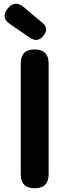

<svg xmlns="http://www.w3.org/2000/svg" viewBox="-20 -1004 369 1024"><path d="M239.3 -666V-74.2Q239.3 0 165 0Q90.8 0 90.8 -74.2V-666Q90.8 -740.2 165 -740.2Q239.3 -740.2 239.3 -666ZM107.4 -965.8Q146.5 -930.7 206.1 -882.8Q244.1 -850.6 210 -811.5Q180.7 -776.4 141.6 -801.8L35.2 -874Q-18.6 -910.2 21.5 -959Q59.6 -1005.9 107.4 -965.8Z"/></svg>

Font: GenSenMaruGothic TW TTF Bold
Style: Regular
Weight: 700
Version: Version 1.301